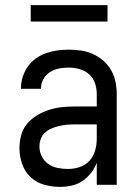

<svg xmlns="http://www.w3.org/2000/svg" viewBox="-20 -722 540 750"><path d="M214 8Q183 8 152.5 -0.5Q122 -9 99.5 -30Q77 -51 66.5 -81.5Q56 -112 56 -143Q56 -168 62.5 -193Q69 -218 85 -237.5Q101 -257 123 -270.5Q145 -284 169 -292Q193 -300 218 -303Q243 -306 269 -306H358V-355Q358 -376 351 -397Q344 -418 328 -432Q312 -446 291 -452Q270 -458 249 -458Q230 -458 211 -454.5Q192 -451 175.5 -440.5Q159 -430 149.5 -413Q140 -396 140 -377V-375H62V-378Q62 -401 69 -422.5Q76 -444 89 -462.5Q102 -481 120.5 -494Q139 -507 160.5 -514.5Q182 -522 204 -525Q226 -528 249 -528Q273 -528 297 -524.5Q321 -521 343 -511Q365 -501 383.5 -485Q402 -469 414 -448Q426 -427 431 -403Q436 -379 436 -355V0H358V-86Q350 -65 335.5 -46.5Q321 -28 302 -15Q283 -2 260 3Q237 8 214 8ZM246 -62Q269 -62 291.5 -69.5Q314 -77 329.5 -94Q345 -111 351.5 -134Q358 -157 358 -180V-236H269Q254 -236 239 -234.5Q224 -233 209.5 -229.5Q195 -226 181 -220Q167 -214 156 -204Q145 -194 139.5 -179.5Q134 -165 134 -150Q134 -130 143 -111.5Q152 -93 168.5 -81.5Q185 -70 205 -66Q225 -62 246 -62ZM400 -638H100V-702H400Z"/></svg>

Font: HulyMono
Style: Regular
Weight: 400
Monospace: yes
Designer: Belleve Invis
Foundry: Belleve Invis
Version: Version 33.2.5; ttfautohint (v1.8.4)